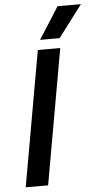

<svg xmlns="http://www.w3.org/2000/svg" viewBox="-61 -953 519 990"><g transform="rotate(-5 198.5 -458.0)"><path d="M155 -700H271L147 0H31ZM276 -916H397L272 -751H171Z"/></g></svg>

Font: Chakra Petch SemiBold
Style: Italic
Weight: 600
Italic angle: -10°
Designer: Katatrad Aksorn Co.,Ltd.
Foundry: Cadson Demak Co.,Ltd.
Version: Version 1.000; ttfautohint (v1.6)